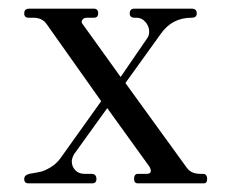

<svg xmlns="http://www.w3.org/2000/svg" viewBox="-20 -424 533 444"><path d="M46 0Q36 0 36 -10Q36 -19 48 -22Q66 -25 74.5 -27Q83 -29 96 -36.5Q109 -44 119 -57L214 -190L88 -368Q78 -383 57 -383H46Q36 -383 36 -393Q36 -404 48 -404H197Q207 -404 207 -393Q207 -383 197 -383H181Q173 -383 170 -377.5Q167 -372 172 -367L259 -246L320 -335Q325 -341 325 -351Q325 -363 316.5 -373Q308 -383 296 -383H291Q280 -383 280 -393Q280 -404 291 -404H423Q435 -404 435 -393Q435 -383 423 -383Q378 -383 352 -346L270 -232L412 -36Q422 -22 443 -22H449Q459 -22 459 -10Q459 0 451 0H299Q290 0 290 -10Q290 -22 299 -22H319Q334 -22 326 -38L228 -174L151 -67Q146 -57 146 -51Q146 -39 154 -30.5Q162 -22 175 -22H191Q203 -22 203 -10Q203 0 193 0Z"/></svg>

Font: HK Venetian
Style: Regular
Weight: 400
Designer: Alfredo Marco Pradil
Foundry: Alfredo Marco Pradil
Version: Version 1.000;PS 001.000;hotconv 1.0.88;makeotf.lib2.5.64775